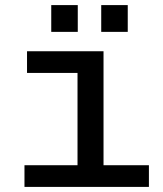

<svg xmlns="http://www.w3.org/2000/svg" viewBox="-20 -733 640 753"><path d="M76 0V-85H284V-447H86V-532H386V-85H564V0ZM181 -608V-713H285V-608ZM377 -608V-713H481V-608Z"/></svg>

Font: Geist Mono Medium
Style: Regular
Weight: 500
Monospace: yes
Designer: Basement.studio, Andrés Briganti, Mateo Zaragoza
Foundry: Basement.studio, Vercel, Andrés Briganti, Guido Ferreyra, Mateo Zaragoza
Version: Version 1.500; ttfautohint (v1.8.4.7-5d5b)